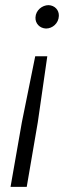

<svg xmlns="http://www.w3.org/2000/svg" viewBox="-20 -546 289 747"><path d="M164 -327H117L65 -70L21 181H84L127 -70ZM169 -526C144 -526 119 -506 118 -478C117 -455 134 -436 159 -435C184 -435 208 -455 209 -484C210 -507 193 -525 169 -526Z"/></svg>

Font: Fixel Display 20240404 Light
Style: Italic
Weight: 300
Italic angle: -10°
Designer: AlfaBravo + MacPaw
Foundry: Kyrylo Tkachov, Marchela Mozhyna, Serhii Makarenko, Maria Weinstein, Zakhar Kryvoshyya
Version: Version 1.211;Glyphs 3.2 (3225)